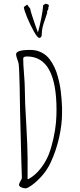

<svg xmlns="http://www.w3.org/2000/svg" viewBox="-20 -1028 440 1050"><path d="M187.5 -850.1Q183.1 -861.8 172.1 -893.1Q161.1 -924.3 154.3 -945.8Q146.5 -969.7 145.5 -980L128.4 -1002.9L110.4 -989.7Q110.8 -975.1 128.2 -933.1Q145.5 -891.1 165.3 -856Q185.1 -820.8 194.3 -820.8Q208.5 -820.8 208.5 -841.8Q208.5 -860.4 212.9 -878.9Q217.3 -897.5 226.6 -922.9Q233.9 -944.8 238.3 -959L237.3 -964.8L244.6 -980L243.7 -984.9Q247.6 -993.7 247.6 -996.1Q247.6 -1004.9 229.5 -1007.8L216.3 -1000Q210.9 -937 187.5 -850.1ZM120.6 2Q129.9 2 155.8 -16.6Q181.6 -35.2 210 -67.1Q238.3 -99.1 256.8 -138.7Q286.6 -202.1 303 -274.4Q319.3 -346.7 319.3 -408.7V-440.4Q318.8 -456.5 316.9 -483.4Q314.9 -510.3 312 -531.7Q309.1 -556.2 302.5 -584.5Q295.9 -612.8 288.1 -635.3Q279.3 -659.7 265.9 -682.6Q252.4 -705.6 236.8 -720.2Q219.7 -736.3 196.8 -745.6Q173.8 -754.9 147.9 -754.9H143.1Q67.9 -754.9 67.9 -731Q67.9 -721.7 74.7 -703.6Q81.1 -686 82 -679.2Q85.4 -655.3 87.9 -539.6V-526.9Q89.4 -422.4 89.8 -418.9L96.7 -146L99.6 -58.1Q100.6 -50.8 92.3 -38.1Q84 -24.4 84 -18.1Q84 -9.3 95.9 -3.7Q107.9 2 120.6 2ZM123.5 -351.1Q115.7 -474.1 115.7 -542Q115.7 -569.8 111.3 -624.5Q106.9 -679.7 106.9 -708Q106.9 -719.2 127.9 -719.2Q289.1 -719.2 289.1 -426.8Q289.1 -394 286.1 -357.9Q282.7 -318.4 272.2 -270.5Q261.7 -222.7 247.1 -184.6Q230 -141.6 200.9 -105Q171.9 -68.4 135.7 -48.8H130.9V-161.1Q130.9 -224.6 123.5 -351.1Z"/></svg>

Font: Amatica SC
Style: Regular
Weight: 400
Version: Version 2.000